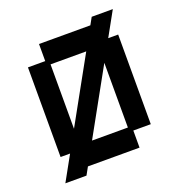

<svg xmlns="http://www.w3.org/2000/svg" viewBox="-131 -779 877 940"><g transform="rotate(-20 308.0 -309.0)"><path d="M50 52 450 -670H560L160 52ZM162 12V-77H72V-544H162V-633H451V-544H542V-77H451V12ZM181 -100H431V-520H181Z"/></g></svg>

Font: Pixelify Sans Medium
Style: Regular
Weight: 500
Designer: Stefie Justprince
Foundry: Typecalism Foundryline
Version: Version 1.000;February 13, 2025;FontCreator 15.0.0.3015 64-b